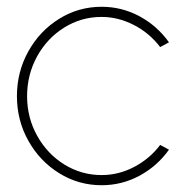

<svg xmlns="http://www.w3.org/2000/svg" viewBox="-20 -534 549 567"><path d="M479 -92Q444.5 -43.5 392.2 -15.2Q340 13 280 13Q212 13 154.8 -22.5Q97.5 -58 63.8 -118.2Q30 -178.5 30 -250Q30 -322 63.8 -382.5Q97.5 -443 154.8 -478.5Q212 -514 280 -514Q340 -514 392.2 -485.8Q444.5 -457.5 479 -409L453 -395Q421 -437 374.8 -460.5Q328.5 -484 280 -484Q219.5 -484 169 -452.2Q118.5 -420.5 89.2 -366.8Q60 -313 60 -250Q60 -186.5 89.8 -133Q119.5 -79.5 170 -48.2Q220.5 -17 280 -17Q331 -17 377 -41.5Q423 -66 453 -106Z"/></svg>

Font: Urbanist
Style: Regular
Weight: 400
Designer: Corey Hu
Foundry: Corey Hu
Version: Version 1.2; befe77262ef67d88f1d94aa3d2e49ef1327b4483